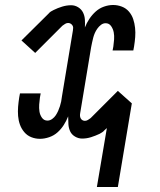

<svg xmlns="http://www.w3.org/2000/svg" viewBox="-20 -548 640 769"><path d="M368 201 408 -35 398 -26Q394 -21 389 -18Q384 -15 379 -12Q362 -4 344.5 1.5Q327 7 309 7Q294 7 280.5 -1Q267 -9 261 -22Q255 -35 254 -50.5Q253 -66 253 -82Q246 -64 235.5 -47.5Q225 -31 210.5 -18Q196 -5 177 1.5Q158 8 140 8Q122 8 105.5 1.5Q89 -5 77.5 -18.5Q66 -32 60 -48.5Q54 -65 52.5 -83.5Q51 -102 52.5 -120.5Q54 -139 57 -158L60 -174H143L140 -158Q138 -144 137 -129.5Q136 -115 138 -101.5Q140 -88 148 -76.5Q156 -65 170 -65Q180 -65 189 -71.5Q198 -78 203.5 -86.5Q209 -95 213 -104Q217 -113 220 -122.5Q223 -132 225 -141.5Q227 -151 228 -161L272 -426Q273 -432 273 -437Q273 -442 270 -446.5Q267 -451 262.5 -453.5Q258 -456 253 -456Q247 -456 241 -452.5Q235 -449 230 -445L121 -336L66 -386L175 -494Q179 -499 184 -502Q189 -505 195 -508Q211 -516 229 -521.5Q247 -527 265 -527Q280 -527 293 -519Q306 -511 312.5 -498Q319 -485 320 -469.5Q321 -454 320 -438Q327 -456 338 -472.5Q349 -489 363.5 -502Q378 -515 396.5 -521.5Q415 -528 433 -528Q451 -528 468 -521.5Q485 -515 496.5 -501.5Q508 -488 513.5 -471.5Q519 -455 521 -436.5Q523 -418 521.5 -399.5Q520 -381 517 -362L514 -346H431L434 -362Q436 -376 437 -390.5Q438 -405 435.5 -418.5Q433 -432 425 -443.5Q417 -455 403 -455Q393 -455 384.5 -448.5Q376 -442 370 -433.5Q364 -425 360 -416Q356 -407 353.5 -397.5Q351 -388 349 -378.5Q347 -369 345 -359L301 -94Q300 -88 300.5 -83Q301 -78 303.5 -73.5Q306 -69 310.5 -66.5Q315 -64 320 -64Q326 -64 332 -67.5Q338 -71 343 -75L452 -184L508 -134L452 201Z"/></svg>

Font: Iosevka Etoile
Style: Italic
Weight: 400
Italic angle: -9°
Designer: Belleve Invis
Foundry: Belleve Invis
Version: Version 22.1.2; ttfautohint (v1.8.4)